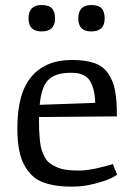

<svg xmlns="http://www.w3.org/2000/svg" viewBox="-20 -711 520 746"><path d="M334.5 -588.9Q284.2 -588.9 284.2 -639.2Q284.2 -691.4 334.5 -691.4Q363.8 -691.4 375.2 -678.2Q386.7 -665 386.7 -639.2Q386.7 -588.9 334.5 -588.9ZM141.6 -588.9Q90.8 -588.9 90.8 -639.2Q90.8 -691.4 141.6 -691.4Q170.4 -691.4 182.1 -678.2Q193.8 -665 193.8 -639.2Q193.8 -588.9 141.6 -588.9ZM47.4 -210Q46.9 -348.1 102.1 -413.1Q157.2 -478 258.8 -478Q312 -478 346.2 -466.1Q380.4 -454.1 399.9 -426.3Q419.4 -398.4 427 -359.1Q434.6 -319.8 434.1 -258.8L131.3 -256.3Q131.3 -226.6 132.1 -207.3Q132.8 -188 135 -165.5Q137.2 -143.1 141.6 -129.4Q146 -115.7 153.8 -100.8Q161.6 -85.9 172.9 -77.4Q184.1 -68.8 200.2 -61.5Q216.3 -54.2 237.5 -51.3Q258.8 -48.3 286.1 -48.3Q317.9 -48.3 359.1 -57.9Q400.4 -67.4 418.5 -73.7L435.1 -32.2Q426.3 -25.9 407.5 -16.8Q388.7 -7.8 346.2 3.2Q303.7 14.2 259.8 14.2Q227.1 14.2 201.9 10.7Q176.8 7.3 151.4 -1.2Q126 -9.8 108.2 -25.9Q90.3 -42 76.2 -66.2Q62 -90.3 54.7 -126.7Q47.4 -163.1 47.4 -210ZM134.3 -303.7 350.1 -311.5Q349.1 -343.3 342.5 -366Q335.9 -388.7 326.9 -400.6Q317.9 -412.6 304.2 -418.9Q290.5 -425.3 280.3 -426.8Q270 -428.2 255.4 -428.2Q193.4 -428.2 166.7 -399.7Q140.1 -371.1 134.3 -303.7Z"/></svg>

Font: Fjord
Style: One
Weight: 400
Designer: Viktoriya Grabowska
Foundry: Viktoriya Grabowska
Version: Version 1.002